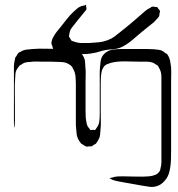

<svg xmlns="http://www.w3.org/2000/svg" viewBox="-20 -768 714 772"><path d="M668 -437V-168Q668 -153 667.5 -128.5Q667 -104 661.5 -79.5Q656 -55 641 -40Q627 -23 605 -18Q592 -15 577.5 -17.5Q563 -20 549 -22Q531 -25 513 -28.5Q495 -32 476 -35Q466 -37 454.5 -39Q443 -41 432 -45L423 -50Q420 -50 420 -51Q421 -52 421.5 -51.5Q422 -51 423 -52Q425 -53 427 -53.5Q429 -54 431 -54Q442 -58 452 -58.5Q462 -59 473 -59Q496 -59 526.5 -58Q557 -57 579 -59Q592 -60 604.5 -65Q617 -70 623 -82Q625 -86 625 -90Q627 -97 628 -103Q629 -109 629 -116V-420Q629 -439 629 -459.5Q629 -480 619 -496Q618 -498 616.5 -501Q615 -504 613 -505Q611 -507 607.5 -508.5Q604 -510 602 -512L595 -516Q584 -520 570.5 -520Q557 -520 545 -520Q523 -520 492 -521Q461 -522 438 -518Q431 -517 425 -515Q419 -513 411 -510Q410 -509 408 -508.5Q406 -508 404 -506Q400 -504 396.5 -498Q393 -492 391 -488Q390 -486 389.5 -483Q389 -480 388 -477Q386 -465 385.5 -453Q385 -441 385 -429V-323Q385 -304 385.5 -284.5Q386 -265 384 -246Q383 -237 382.5 -227Q382 -217 377 -209Q375 -205 372.5 -200.5Q370 -196 367 -192Q366 -190 362.5 -188.5Q359 -187 356 -185Q352 -181 350 -180Q347 -179 343 -179.5Q339 -180 335 -179Q334 -179 331.5 -178.5Q329 -178 327 -179Q324 -180 321.5 -181.5Q319 -183 317 -184Q315 -186 312 -187.5Q309 -189 307 -190Q305 -192 303.5 -194.5Q302 -197 300 -199Q290 -213 288 -230.5Q286 -248 285 -265Q285 -276 285 -298.5Q285 -321 285 -346.5Q285 -372 285 -394Q285 -416 285 -427Q285 -444 283.5 -461Q282 -478 273 -493Q272 -495 270.5 -498Q269 -501 267 -502Q266 -504 264.5 -505Q263 -506 261 -507Q258 -509 255 -511Q252 -513 249 -514Q242 -517 234 -518Q226 -519 218 -519Q202 -520 185.5 -520Q169 -520 152 -520Q139 -520 126.5 -520.5Q114 -521 102 -519Q89 -519 80 -516Q76 -515 73 -513Q70 -511 67 -509Q66 -508 64 -507.5Q62 -507 60 -505Q58 -504 56.5 -501.5Q55 -499 53 -497Q52 -495 50 -492.5Q48 -490 47 -488Q43 -481 42 -471.5Q41 -462 41 -454Q39 -432 39.5 -398.5Q40 -365 40 -342V-283Q40 -278 39.5 -272.5Q39 -267 39 -262Q39 -261 39 -258Q39 -255 38 -256Q37 -257 37 -260Q36 -266 36 -272.5Q36 -279 36 -285V-474Q36 -487 36 -499.5Q36 -512 39 -525L42 -538Q44 -540 46 -542.5Q48 -545 49 -548Q51 -552 54 -555Q57 -558 63 -560Q74 -567 86.5 -568.5Q99 -570 112 -571Q135 -573 168.5 -572Q202 -571 224 -571Q236 -571 248 -570.5Q260 -570 272 -568Q275 -568 278.5 -568Q282 -568 285 -566Q307 -559 317 -538Q321 -530 322 -520Q323 -510 323 -501Q325 -486 324.5 -470.5Q324 -455 324 -440V-326Q324 -313 324.5 -300Q325 -287 328 -275Q329 -264 336 -255Q338 -254 340 -250Q342 -246 344 -245Q346 -244 349 -246Q352 -246 356.5 -245.5Q361 -245 363 -246Q365 -248 367 -251.5Q369 -255 370 -256Q378 -267 379.5 -281Q381 -295 381 -308Q381 -319 381 -343Q381 -367 381 -394.5Q381 -422 381 -446Q381 -470 381 -481Q382 -500 384.5 -521Q387 -542 403 -555Q416 -566 434.5 -568.5Q453 -571 469 -571H544Q558 -571 571.5 -571Q585 -571 598 -570Q607 -569 617 -568Q627 -567 635 -562Q638 -561 644 -555Q646 -554 649 -552.5Q652 -551 653 -549Q658 -542 661 -533.5Q664 -525 665 -517Q669 -498 668.5 -478Q668 -458 668 -437ZM553 -642Q533 -625 510.5 -606Q488 -587 465 -577Q450 -571 433.5 -570Q417 -569 401 -566Q390 -564 379.5 -560.5Q369 -557 358 -555Q343 -552 328 -551Q313 -550 298 -550Q284 -550 269 -550Q254 -550 240 -551Q233 -552 224 -553.5Q215 -555 209 -559Q199 -563 193 -573L190 -584Q189 -586 188 -588.5Q187 -591 187 -592Q186 -597 188 -603Q190 -609 191 -613Q192 -616 196 -622Q201 -631 207.5 -639.5Q214 -648 221 -656Q234 -672 247 -689Q260 -706 276 -721Q282 -726 289 -732.5Q296 -739 304 -742Q308 -744 312 -744.5Q316 -745 320 -746Q322 -747 323.5 -748Q325 -749 326 -748Q327 -747 326.5 -745.5Q326 -744 326 -743Q327 -740 327.5 -736Q328 -732 327 -729Q327 -728 325 -726Q323 -724 322 -723L310 -708Q302 -698 293.5 -688Q285 -678 277 -667Q273 -662 268 -655.5Q263 -649 261 -642Q260 -639 259.5 -635Q259 -631 258 -627Q258 -626 257.5 -625Q257 -624 257 -622Q259 -618 260 -617Q262 -614 264 -610Q266 -606 268 -604Q270 -603 274 -602Q278 -601 280 -600Q294 -595 309 -595Q324 -595 338 -595Q358 -596 377 -598Q396 -600 414 -607Q428 -612 439.5 -620.5Q451 -629 462 -638Q476 -649 490 -660.5Q504 -672 517 -683Q529 -693 540 -703Q551 -713 563 -723Q573 -732 585 -737Q586 -738 588 -739.5Q590 -741 592 -741Q595 -742 599 -741Q603 -740 606 -740Q610 -740 612 -739Q614 -738 615 -736Q616 -734 617 -732Q619 -731 621 -728Q623 -725 623 -723Q624 -721 622 -717Q621 -714 621 -709.5Q621 -705 619 -701Q618 -700 616.5 -698.5Q615 -697 614 -695Q610 -691 606.5 -687Q603 -683 599 -679Z"/></svg>

Font: Rubik Vinyl
Style: Regular
Weight: 400
Designer: Hubert and Fischer, NaN
Foundry: Hubert and Fischer, NaN
Version: Version 2.200